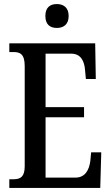

<svg xmlns="http://www.w3.org/2000/svg" viewBox="-20 -928 549 948"><path d="M261 -790C292 -790 319 -806 319 -849C319 -892 292 -908 261 -908C228 -908 204 -892 204 -849C204 -806 228 -790 261 -790ZM26 0H475L480 -176H430L426 -133C420 -89 401 -51 352 -51H205V-349H395V-399H205V-663H332C379 -663 397 -626 400 -581L404 -538H453L450 -714H26V-671H47C78 -671 102 -662 102 -602V-107C102 -55 81 -43 47 -43H26Z"/></svg>

Font: Noto Serif Bengali ExtraCondensed Medium
Style: Regular
Weight: 500
Width: 2
Designer: Juan Bruce, Universal Thirst, Indian Type Foundry and the Monotype Design Team.
Foundry: Monotype Imaging Inc.
Version: Version 2.003